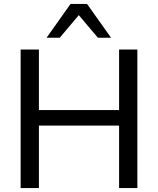

<svg xmlns="http://www.w3.org/2000/svg" viewBox="-20 -957 804 977"><path d="M85 0V-705H178V-397H586V-705H679V0H586V-318H178V0ZM217 -765 339 -937H423L545 -765H478L381 -880L284 -765Z"/></svg>

Font: Nunito Sans 12pt Medium
Style: Regular
Weight: 500
Designer: Vernon Adams
Foundry: Vernon Adams
Version: Version 3.101;gftools[0.9.27]